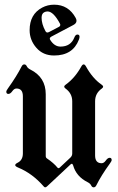

<svg xmlns="http://www.w3.org/2000/svg" viewBox="-20 -802 511 832"><path d="M7.3 0ZM108.4 -671.4Q108.4 -740.2 162.6 -769Q186.5 -781.7 214.4 -781.7Q276.9 -781.7 308.1 -724.1Q311.5 -717.8 311.5 -711.9Q311.5 -700.7 297.4 -693.4L202.1 -643.1Q195.8 -639.6 195.8 -634.8Q195.8 -631.8 197.8 -628.9Q215.8 -600.1 242.2 -600.1Q286.6 -600.1 302.2 -639.6Q307.1 -652.3 315.4 -652.3Q324.7 -652.3 324.7 -642.6Q324.7 -637.2 321.8 -629.9Q295.4 -561.5 214.4 -561.5Q166.5 -561.5 137.5 -595Q108.4 -628.4 108.4 -671.4ZM160.2 -725.1Q160.2 -698.2 176.8 -667.5Q180.2 -661.1 185.5 -661.1Q188 -661.1 191.4 -662.6L234.4 -685.1Q241.2 -688.5 241.2 -694.3Q241.2 -696.8 239.7 -699.7Q211.4 -752.4 186 -752.4Q178.7 -752.4 171.9 -749Q160.2 -743.2 160.2 -725.1ZM7.3 0ZM463.9 -108.4Q463.9 -104 456.1 -93.3Q418.5 -41.5 397.5 1Q393.1 9.8 386 9.8Q378.9 9.8 375 1.5Q371.1 -6.8 359.4 -12.7Q310.5 -37.1 296.9 -85.4Q294.4 -92.3 291.5 -92.3Q288.6 -92.3 285.6 -89.4L183.6 5.9Q179.2 9.8 175.8 9.8Q172.4 9.8 169.4 5.9Q120.6 -50.3 59.1 -75.7Q45.9 -81.1 45.9 -86.4Q45.9 -91.8 57.1 -97.2Q79.1 -108.4 79.1 -137.2V-384.8Q79.1 -418.5 51.3 -418.5Q41.5 -418.5 33.2 -406.7Q24.9 -395 16.1 -395Q7.3 -395 7.3 -404.8Q7.3 -409.2 15.1 -419.9Q52.2 -471.7 73.7 -514.2Q78.1 -522.9 85.2 -522.9Q92.3 -522.9 96.2 -514.6Q100.1 -506.3 111.8 -500.5Q178.2 -467.3 178.2 -393.6V-126Q178.2 -119.1 183.1 -115.7Q213.4 -95.2 229 -75.7Q231 -73.2 233.6 -73.2Q236.3 -73.2 238.8 -75.7L284.7 -118.7Q293 -126.5 293 -136.7V-363.3Q293 -397.5 263.7 -418.5Q258.3 -422.4 258.3 -426.5Q258.3 -430.7 264.6 -435.1Q304.7 -463.9 332.5 -514.2Q337.4 -522.9 342.5 -522.9Q347.7 -522.9 352.5 -514.2Q381.3 -461.9 420.4 -435.1Q426.8 -430.7 426.8 -426.5Q426.8 -422.4 421.4 -418.5Q392.1 -397.9 392.1 -363.3V-128.4Q392.1 -94.7 420.4 -94.7Q430.2 -94.7 438.5 -106.4Q446.8 -118.2 455.3 -118.2Q463.9 -118.2 463.9 -108.4Z"/></svg>

Font: UnifrakturMaguntia17
Style: Book
Weight: 400
Designer: j. 'mach' wust, Gerrit Ansmann, Georg Duffner, based on a font by Peter Wiegel, original typeface by Carl Albert Fahrenw
Version: Version 2017-03-19